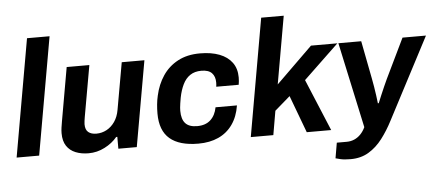

<svg xmlns="http://www.w3.org/2000/svg" viewBox="-56 -856 2696 1177"><g transform="rotate(-5 1291.5 -268.0)"><path d="M17.7 0 144.9 -723.4H283.7L156.4 0Z M460.2 12.2Q415.3 12.2 380.1 -2Q344.9 -16.3 325.1 -46.2Q305.2 -76.2 305.2 -124.3Q305.2 -141.4 307.9 -159.6Q310.6 -177.8 314.1 -198.3L371.8 -526.2H511.3L455.3 -209.8Q453.5 -197.7 451.9 -187.4Q450.2 -177 450.2 -167.3Q450.2 -132.9 468.5 -118.2Q486.8 -103.5 517.9 -103.5Q551.7 -103.5 581.1 -119.3Q610.5 -135.1 631.5 -165.4Q652.4 -195.8 659.5 -238.1L710.6 -526.2H850.1L757.1 0.2H643.7V-72.7H636.7Q606.7 -36.1 559.5 -12Q512.4 12.2 460.2 12.2Z M1135.8 12Q1019.1 12 960.2 -38.3Q901.3 -88.6 901.3 -193.6Q901.3 -221.4 904 -249.1Q906.7 -276.8 912.8 -302.7Q927.8 -371.2 963.4 -424.1Q998.9 -477 1056.2 -507.7Q1113.5 -538.4 1192.5 -538.4Q1262.2 -538.4 1312.3 -519.1Q1362.4 -499.8 1389.6 -462.6Q1416.8 -425.5 1416.8 -371.2Q1416.8 -360.4 1415.8 -348.8Q1414.8 -337.2 1412.8 -326H1274.6Q1275.6 -332.7 1276.1 -339.1Q1276.6 -345.5 1276.6 -352.1Q1276.6 -389.4 1256.2 -410.5Q1235.9 -431.6 1191.8 -431.6Q1150.5 -431.6 1122.6 -412.6Q1094.7 -393.7 1077.9 -359.2Q1061 -324.7 1051.9 -278.7Q1048.2 -258 1046 -243.1Q1043.8 -228.3 1042.9 -217.6Q1042 -207 1042 -198.1Q1042 -146.2 1065.1 -120.9Q1088.3 -95.6 1137.4 -95.6Q1189.5 -95.6 1219.9 -123.8Q1250.3 -151.9 1259.3 -200.9H1391.1Q1380.2 -131.9 1346.2 -84.1Q1312.3 -36.3 1259.1 -12.2Q1206 12 1135.8 12Z M1458.7 0 1585.9 -723.7H1724.7L1651.3 -307.2L1875.1 -526.4H2037.4L1820.4 -319L1953.4 0H1803.1L1717.4 -229.5L1622.9 -147.7L1597.4 0Z M2057.5 188.1Q2018.3 188.1 1995.1 182.6Q1971.8 177.1 1964.7 174.8L1981 80H2041.5Q2067.1 80 2088.9 70.6Q2110.7 61.1 2127.9 43.3Q2145.2 25.5 2157.2 0L2043.7 -526.4H2184.2L2229.5 -292.1Q2234.1 -269.9 2238.5 -241.9Q2243 -213.9 2246.8 -187Q2250.6 -160.1 2252.8 -138.7H2258.2Q2266.9 -160 2277.7 -185.8Q2288.4 -211.7 2299.9 -237.2Q2311.3 -262.7 2320.1 -281.7L2438.4 -526.4H2582.7L2320.1 -24.6Q2290 33.9 2253 82.3Q2216 130.7 2168.2 159.4Q2120.4 188.1 2057.5 188.1Z"/></g></svg>

Font: Archivo Variable SemiBold
Style: Italic
Weight: 600
Italic angle: -10°
Designer: Hector Gatti
Foundry: Omnibus-Type
Version: Version 2.001